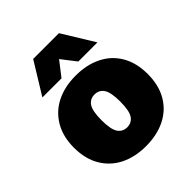

<svg xmlns="http://www.w3.org/2000/svg" viewBox="-202 -860 1001 1001"><g transform="rotate(-45 299.0 -359.0)"><path d="M299 -510Q380 -510 441.5 -479.5Q503 -449 537 -390.5Q571 -332 571 -250Q571 -168 537 -109.5Q503 -51 441.5 -20.5Q380 10 299 10Q218 10 157 -20.5Q96 -51 61.5 -109.5Q27 -168 27 -250Q27 -332 61.5 -390.5Q96 -449 157 -479.5Q218 -510 299 -510ZM299 -371Q266 -371 248 -344.5Q230 -318 230 -250Q230 -182 248 -155.5Q266 -129 299 -129Q332 -129 350 -155.5Q368 -182 368 -250Q368 -318 350 -344.5Q332 -371 299 -371ZM502 -552H361L299 -632L237 -552H96L204 -728H394Z"/></g></svg>

Font: Work Sans ExtraBold
Style: Regular
Weight: 800
Designer: Wei Huang
Foundry: Wei Huang
Version: Version 2.012; ttfautohint (v1.8.3)